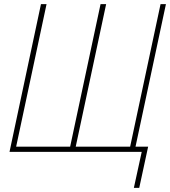

<svg xmlns="http://www.w3.org/2000/svg" viewBox="-20 -734 822 928"><path d="M627 174 665 0H26L178 -714H205L58 -25H319L466 -714H493L346 -25H609L756 -714H782L635 -25H696L653 174Z"/></svg>

Font: Noto Sans UI SemiCondensed Thin
Style: Italic
Weight: 250
Width: 4
Italic angle: -12°
Designer: Monotype Design Team
Foundry: Monotype Imaging Inc.
Version: Version 1.901